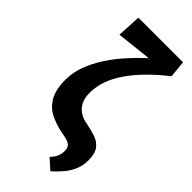

<svg xmlns="http://www.w3.org/2000/svg" viewBox="-282 -767 1018 1018"><g transform="rotate(45 226.5 -258.0)"><path d="M338 195 281 144Q298 127 307 107.5Q316 88 316 66Q316 43 306 32Q296 21 278 16Q260 11 236 7Q186 -3 144 -23.5Q102 -44 76.5 -87Q51 -130 51 -206Q51 -259 70.5 -311.5Q90 -364 122 -413.5Q154 -463 194 -508Q234 -553 276 -591.5Q318 -630 356 -659L435 -615Q389 -579 351.5 -543Q314 -507 284 -470Q254 -433 233 -396Q212 -359 201.5 -321.5Q191 -284 191 -245Q191 -207 204.5 -181Q218 -155 242.5 -139.5Q267 -124 300 -119Q336 -112 368 -101.5Q400 -91 420 -65.5Q440 -40 440 11Q440 50 426 83Q412 116 389 143Q366 170 338 195ZM85 -576 92 -711H427L436 -615Z"/></g></svg>

Font: Ysabeau Office ExtraBold
Style: Regular
Weight: 800
Designer: Christian Thalmann (Catharsis Fonts)
Version: Version 2.001;gftools[0.9.30]; featfreeze: tnum,lnum,ss02